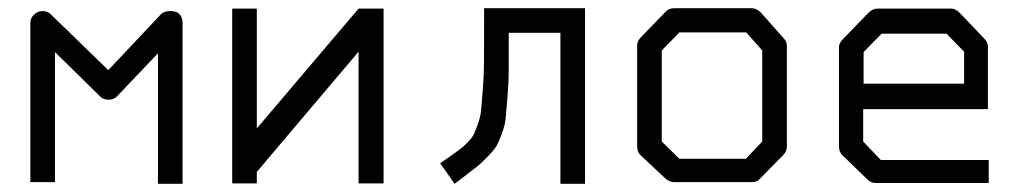

<svg xmlns="http://www.w3.org/2000/svg" viewBox="-20 -497 2500 468"><path d="M114 -53H54V-441Q54 -453 63 -461.5Q72 -470 84 -470Q96 -470 104 -462L244 -326L373 -463Q380 -470 395 -470Q409 -470 416 -464Q425 -455 425 -442V-49H365V-367L266 -263Q258.5 -254 244 -254Q232 -254 224 -262L114 -370Z M915 -50H854V-371L606 -78V-50H546V-476H606V-184L854 -476H915Z M1406 -49H1346V-417H1220Q1220 -360 1220 -328Q1220 -296 1217 -260.5Q1214 -225 1212.5 -208.5Q1211 -192 1202.8 -170Q1194.5 -148 1189.2 -139.5Q1184 -131 1167.8 -114.2Q1151.5 -97.5 1140 -88.8Q1128.5 -80 1102.5 -60Q1093 -53 1088 -49L1053 -99Q1061.5 -105 1076.5 -115.5Q1093.5 -127.5 1101 -133Q1108.5 -138.5 1119.8 -150Q1131 -161.5 1135 -169.8Q1139 -178 1145.2 -195.8Q1151.5 -213.5 1153 -231.5Q1154.5 -249.5 1157 -280.5Q1159.5 -311.5 1159.8 -346.2Q1160 -381 1160 -432V-477H1406Z M1593 -374V-152L1636 -110H1798L1838 -152V-374L1799 -418H1636ZM1543 -407 1604 -470Q1611 -477 1624 -477H1812Q1824 -477 1834 -467L1890 -404Q1898 -396 1898 -385V-140Q1898 -128 1889 -119L1831 -60Q1825 -53 1813.5 -53H1810H1624Q1613.5 -53 1604 -60L1542 -118Q1533 -126 1533 -140V-387Q1533 -397 1543 -407Z M2084 -231V-152L2127 -107H2390V-51H2115Q2103 -51 2095 -59L2033 -119Q2025 -127 2025 -140V-382Q2025 -392 2035 -402L2096 -465Q2107 -476 2118 -476H2299Q2309 -476 2320 -465L2379 -403Q2388 -394 2388 -383V-231ZM2085 -293H2330V-371L2287 -415H2129L2085 -370Z"/></svg>

Font: IBM 3270 Semi-Condensed
Style: Condensed
Weight: 400
Monospace: yes
Version: Version 2.3.1